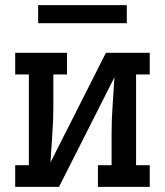

<svg xmlns="http://www.w3.org/2000/svg" viewBox="-20 -725 640 745"><path d="M39 0V-84H92V-436H39V-520H240V-436H187V-312Q187 -258 183 -204Q179 -150 176 -95L391 -520H561V-436H508V-84H561V0H360V-84H413V-208Q413 -262 417 -316Q421 -370 424 -425L209 0ZM128 -635V-705H472V-635Z"/></svg>

Font: Iosevka Etoile Medium
Style: Regular
Weight: 500
Designer: Belleve Invis
Foundry: Belleve Invis
Version: Version 22.1.2; ttfautohint (v1.8.4)